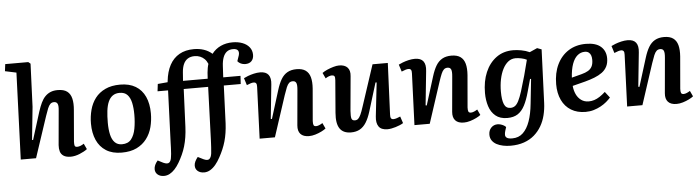

<svg xmlns="http://www.w3.org/2000/svg" viewBox="-55 -1039 5565 1527"><g transform="rotate(-5 2727.0 -276.0)"><path d="M607 -37Q596 -28 580 -19.5Q564 -11 546 -3.5Q528 4 509.5 8Q491 12 475 12Q438 12 417.5 -1.5Q397 -15 390.5 -37.5Q384 -60 386 -88L410 -357Q415 -400 407 -416Q399 -432 379 -432Q361 -432 349.5 -421Q338 -410 328.5 -387Q319 -364 307 -328L198 0H76L102 -692L12 -711L19 -767H203L220 -753L206 -410L179 -148L187 -146L256 -367Q269 -407 283 -436.5Q297 -466 316 -485.5Q335 -505 359.5 -515Q384 -525 416 -525Q465 -525 491.5 -505Q518 -485 527 -447Q536 -409 531 -355L510 -105Q509 -82 512.5 -72Q516 -62 533 -62Q545 -62 559 -67.5Q573 -73 586 -82Z M881 15Q807 15 757 -16.5Q707 -48 682 -104.5Q657 -161 657 -236Q657 -293 671 -345.5Q685 -398 715.5 -438Q746 -478 795.5 -501.5Q845 -525 915 -525Q988 -525 1038 -495Q1088 -465 1113.5 -409Q1139 -353 1139 -276Q1139 -219 1125.5 -167Q1112 -115 1081 -74Q1050 -33 1001 -9Q952 15 881 15ZM889 -51Q938 -51 963 -82.5Q988 -114 997.5 -166Q1007 -218 1007 -277Q1007 -331 998 -372Q989 -413 967 -436.5Q945 -460 905 -460Q872 -460 849.5 -444Q827 -428 814 -398Q801 -368 796 -326Q791 -284 791 -232Q791 -177 800.5 -136Q810 -95 832 -73Q854 -51 889 -51Z M1200 229Q1169 229 1149.5 212.5Q1130 196 1130 169Q1130 153 1137.5 136Q1145 119 1160 102L1203 124Q1236 139 1250.5 126.5Q1265 114 1268 83Q1270 71 1271 59.5Q1272 48 1272.5 35Q1273 22 1274 7Q1275 -8 1275 -25L1291 -446H1207L1214 -504L1293 -511L1294 -519Q1302 -595 1330.5 -647.5Q1359 -700 1407.5 -727.5Q1456 -755 1524 -755Q1566 -755 1602.5 -743Q1639 -731 1669 -705Q1698 -743 1740.5 -762.5Q1783 -782 1835 -782Q1879 -782 1914 -768.5Q1949 -755 1969 -729.5Q1989 -704 1989 -669Q1989 -638 1971.5 -619.5Q1954 -601 1921 -601Q1903 -601 1886.5 -608.5Q1870 -616 1860 -629L1871 -661Q1884 -693 1875 -710.5Q1866 -728 1834 -728Q1804 -728 1784.5 -713Q1765 -698 1754.5 -669.5Q1744 -641 1742 -602L1737 -511H1875L1871 -446H1736L1724 -144Q1722 -105 1716.5 -69.5Q1711 -34 1702 -2.5Q1693 29 1680 59.5Q1667 90 1651 119Q1633 153 1612.5 177.5Q1592 202 1569 215.5Q1546 229 1521 229Q1489 229 1469.5 212.5Q1450 196 1450 169Q1450 153 1458 136Q1466 119 1480 102L1524 124Q1556 139 1570.5 126.5Q1585 114 1589 83Q1590 71 1591 59.5Q1592 48 1593 35Q1594 22 1594.5 7Q1595 -8 1596 -25L1611 -446H1416L1403 -144Q1401 -101 1395 -63Q1389 -25 1379 9Q1369 43 1354.5 74.5Q1340 106 1323 135Q1306 164 1286.5 185Q1267 206 1245.5 217.5Q1224 229 1200 229ZM1416 -511H1613L1616 -559Q1618 -579 1621 -596Q1624 -613 1629 -628Q1619 -652 1604 -667Q1589 -682 1569 -690.5Q1549 -699 1524 -699Q1492 -699 1470 -685Q1448 -671 1436 -644.5Q1424 -618 1421 -579Z M2512 -35Q2500 -25 2477 -13.5Q2454 -2 2427.5 6Q2401 14 2377 14Q2331 14 2309 -10Q2287 -34 2291 -79L2316 -359Q2320 -400 2312.5 -416Q2305 -432 2285 -432Q2267 -432 2255.5 -421.5Q2244 -411 2234.5 -388.5Q2225 -366 2212 -327L2105 0H1983L1999 -412Q2000 -432 1994 -440.5Q1988 -449 1974 -449Q1964 -449 1951 -445Q1938 -441 1919 -433L1901 -490Q1912 -496 1934 -504.5Q1956 -513 1982 -519Q2008 -525 2032 -525Q2079 -525 2099 -498.5Q2119 -472 2113 -420L2085 -149L2094 -147L2164 -372Q2180 -424 2200 -457.5Q2220 -491 2250 -508Q2280 -525 2323 -525Q2369 -525 2395.5 -506Q2422 -487 2432 -450.5Q2442 -414 2438 -360L2416 -103Q2415 -80 2419.5 -70Q2424 -60 2440 -60Q2451 -60 2465 -66Q2479 -72 2491 -80Z M2527 -477Q2543 -489 2567 -499.5Q2591 -510 2617 -517.5Q2643 -525 2663 -525Q2708 -525 2730 -501Q2752 -477 2747 -432L2722 -157Q2719 -114 2724 -96.5Q2729 -79 2751 -79Q2766 -79 2776.5 -88Q2787 -97 2797.5 -119.5Q2808 -142 2821 -183L2929 -511H3051L3033 -100Q3032 -80 3037.5 -71Q3043 -62 3057 -62Q3069 -62 3083.5 -67Q3098 -72 3112 -78L3130 -24Q3118 -16 3102 -9.5Q3086 -3 3068.5 2.5Q3051 8 3034 11Q3017 14 3003 14Q2953 14 2933 -15Q2913 -44 2919 -96L2949 -364L2940 -365L2870 -137Q2854 -86 2833 -52.5Q2812 -19 2782.5 -2.5Q2753 14 2712 14Q2650 14 2622.5 -26.5Q2595 -67 2602 -152L2623 -410Q2625 -435 2619 -443Q2613 -451 2599 -451Q2588 -451 2574.5 -446Q2561 -441 2548 -432Z M3748 -35Q3736 -25 3713 -13.5Q3690 -2 3663.5 6Q3637 14 3613 14Q3567 14 3545 -10Q3523 -34 3527 -79L3552 -359Q3556 -400 3548.5 -416Q3541 -432 3521 -432Q3503 -432 3491.5 -421.5Q3480 -411 3470.5 -388.5Q3461 -366 3448 -327L3341 0H3219L3235 -412Q3236 -432 3230 -440.5Q3224 -449 3210 -449Q3200 -449 3187 -445Q3174 -441 3155 -433L3137 -490Q3148 -496 3170 -504.5Q3192 -513 3218 -519Q3244 -525 3268 -525Q3315 -525 3335 -498.5Q3355 -472 3349 -420L3321 -149L3330 -147L3400 -372Q3416 -424 3436 -457.5Q3456 -491 3486 -508Q3516 -525 3559 -525Q3605 -525 3631.5 -506Q3658 -487 3668 -450.5Q3678 -414 3674 -360L3652 -103Q3651 -80 3655.5 -70Q3660 -60 3676 -60Q3687 -60 3701 -66Q3715 -72 3727 -80Z M4175 -285 4167 -286 4139 -185Q4122 -122 4099.5 -78.5Q4077 -35 4044 -13.5Q4011 8 3960 8Q3902 8 3866.5 -21.5Q3831 -51 3815.5 -99.5Q3800 -148 3800 -205Q3800 -299 3830.5 -370.5Q3861 -442 3917.5 -483.5Q3974 -525 4052 -525Q4082 -525 4117.5 -518.5Q4153 -512 4183 -498L4244 -525L4279 -512L4262 -85Q4260 -36 4248.5 11Q4237 58 4214 97.5Q4191 137 4156.5 167Q4122 197 4074.5 213.5Q4027 230 3967 230Q3936 230 3907 224Q3878 218 3855.5 206Q3833 194 3819.5 174.5Q3806 155 3806 128Q3806 94 3826.5 72.5Q3847 51 3878 51Q3889 51 3901.5 54.5Q3914 58 3926 64.5Q3938 71 3944 79L3935 107Q3929 126 3929.5 141Q3930 156 3943 164.5Q3956 173 3985 173Q4037 173 4071 140.5Q4105 108 4125.5 50Q4146 -8 4154 -88ZM3992 -70Q4012 -70 4027.5 -80.5Q4043 -91 4057 -118Q4071 -145 4086.5 -193.5Q4102 -242 4123 -317L4155 -440Q4139 -449 4113 -454.5Q4087 -460 4067 -460Q4033 -460 4007.5 -440Q3982 -420 3964 -385Q3946 -350 3936.5 -304Q3927 -258 3927 -205Q3927 -139 3941.5 -104.5Q3956 -70 3992 -70Z M4633 -525Q4712 -525 4752 -490Q4792 -455 4792 -396Q4792 -358 4778 -330.5Q4764 -303 4738 -284Q4712 -265 4677.5 -251.5Q4643 -238 4602 -227L4500 -201Q4503 -165 4517 -134.5Q4531 -104 4556.5 -85.5Q4582 -67 4617 -67Q4639 -67 4661 -74Q4683 -81 4705 -95.5Q4727 -110 4750 -131L4787 -83Q4773 -67 4753 -50Q4733 -33 4706.5 -18.5Q4680 -4 4649.5 5Q4619 14 4585 14Q4518 14 4469.5 -15.5Q4421 -45 4395.5 -99Q4370 -153 4370 -225Q4370 -315 4402.5 -382.5Q4435 -450 4494 -487.5Q4553 -525 4633 -525ZM4673 -394Q4673 -415 4667.5 -430Q4662 -445 4650 -454Q4638 -463 4619 -463Q4586 -463 4560 -441Q4534 -419 4518.5 -375.5Q4503 -332 4499 -267L4579 -288Q4610 -296 4631 -308.5Q4652 -321 4662.5 -341.5Q4673 -362 4673 -394Z M5446 -35Q5434 -25 5411 -13.5Q5388 -2 5361.5 6Q5335 14 5311 14Q5265 14 5243 -10Q5221 -34 5225 -79L5250 -359Q5254 -400 5246.5 -416Q5239 -432 5219 -432Q5201 -432 5189.5 -421.5Q5178 -411 5168.5 -388.5Q5159 -366 5146 -327L5039 0H4917L4933 -412Q4934 -432 4928 -440.5Q4922 -449 4908 -449Q4898 -449 4885 -445Q4872 -441 4853 -433L4835 -490Q4846 -496 4868 -504.5Q4890 -513 4916 -519Q4942 -525 4966 -525Q5013 -525 5033 -498.5Q5053 -472 5047 -420L5019 -149L5028 -147L5098 -372Q5114 -424 5134 -457.5Q5154 -491 5184 -508Q5214 -525 5257 -525Q5303 -525 5329.5 -506Q5356 -487 5366 -450.5Q5376 -414 5372 -360L5350 -103Q5349 -80 5353.5 -70Q5358 -60 5374 -60Q5385 -60 5399 -66Q5413 -72 5425 -80Z"/></g></svg>

Font: Literata 18pt SemiBold
Style: Italic
Weight: 600
Italic angle: -2°
Designer: Latin by Veronika Burian and Jose Scaglione. Greek by Irene Vlachou. Cyrillic by Vera Evstafieva
Foundry: TypeTogether
Version: Version 3.103;gftools[0.9.29]